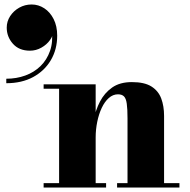

<svg xmlns="http://www.w3.org/2000/svg" viewBox="-20 -836 846 856"><path d="M406.5 -460V-19.5H453V0H174.5V-19.5H243.5V-440.5H174.5V-460ZM711.5 -319.5V-19.5H780V0H502V-19.5H548.5V-308Q548.5 -350 545.2 -373.5Q542 -397 532.8 -406.2Q523.5 -415.5 506 -415.5Q483.5 -415.5 465 -399Q446.5 -382.5 433.5 -354.8Q420.5 -327 413.5 -292.8Q406.5 -258.5 406.5 -223L390 -222.5Q390 -259.5 398 -302.2Q406 -345 425.8 -383.2Q445.5 -421.5 480 -445.8Q514.5 -470 568 -470Q624 -470 655 -450.5Q686 -431 698.8 -397Q711.5 -363 711.5 -319.5ZM8 -465V-485Q53 -485 92.5 -499.2Q132 -513.5 160.5 -541.2Q189 -569 203 -609Q217 -649 211 -700.5H217.5Q218 -678.5 203.2 -657.8Q188.5 -637 164.5 -623.5Q140.5 -610 113.5 -610Q65 -610 37.5 -641Q10 -672 10 -713Q10 -740.5 25.2 -764Q40.5 -787.5 65.8 -801.8Q91 -816 121 -816Q151.5 -816 177.5 -799Q203.5 -782 219.2 -750.8Q235 -719.5 235 -677Q235 -616 206.8 -568Q178.5 -520 127.8 -492.5Q77 -465 8 -465Z"/></svg>

Font: Bodoni Moda 11pt ExtraBold
Style: Regular
Weight: 800
Designer: Owen Earl
Foundry: indestructible type
Version: Version 2.004